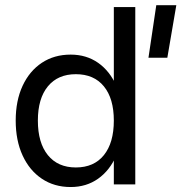

<svg xmlns="http://www.w3.org/2000/svg" viewBox="-20 -728 716 758"><path d="M597 -707.6 566.1 -500H640.6L676.1 -707.6ZM514.1 -700V0H429.4V-700ZM464.9 -252Q464.9 -173.3 439.2 -114.2Q413.5 -55.1 367.2 -22.4Q320.9 10.4 259 10.4Q194 10.4 145.2 -22.4Q96.4 -55.1 69.2 -114.2Q42 -173.3 42 -252Q42 -330.6 69.2 -389.2Q96.4 -447.7 145.2 -480.1Q194 -512.4 259 -512.4Q320.9 -512.4 367.2 -480.1Q413.5 -447.7 439.2 -389.2Q464.9 -330.6 464.9 -252ZM129.5 -252Q129.5 -164.1 169 -115.5Q208.5 -66.9 279.4 -66.9Q350.9 -66.9 390.1 -115.5Q429.4 -164.1 429.4 -252Q429.4 -339.1 390.1 -387.1Q350.9 -435.1 279.4 -435.1Q208.5 -435.1 169 -387.1Q129.5 -339.1 129.5 -252Z"/></svg>

Font: Overused Grotesk Light
Style: Regular
Weight: 300
Designer: RandomMaerks
Version: Version 0.005